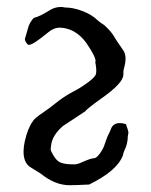

<svg xmlns="http://www.w3.org/2000/svg" viewBox="-20 -528 437 557"><path d="M181.6 9.3Q139.6 9.3 98.1 -24.4L65.9 -44.4Q48.3 -57.6 48.3 -88.4Q48.3 -101.6 51.8 -117.7Q60.5 -156.7 75.7 -176.8Q80.1 -185.1 104.5 -201.2Q123.5 -213.9 151.9 -236.8Q171.9 -251.5 192.4 -262.2Q215.3 -273.9 237.8 -291Q254.4 -303.7 257.8 -311.5Q259.3 -315.9 259.3 -323.2Q259.3 -330.1 257.8 -339.8Q256.3 -345.7 256.3 -348.1Q257.3 -349.1 257.3 -350.6Q257.3 -364.3 229.5 -404.8Q198.2 -446.3 153.8 -447.8Q135.7 -447.8 119.1 -433.6Q75.7 -397.9 64.5 -397.9Q60.5 -397.9 58.1 -401.4Q53.2 -407.7 52.2 -413.6Q52.2 -416 54 -420.9Q55.7 -425.8 63 -452.1Q67.9 -465.3 78.1 -476.1Q95.2 -480 122.1 -497.1Q138.7 -507.8 156.2 -507.8Q162.1 -507.8 168.5 -506.3Q191.9 -506.3 219 -496.1Q246.1 -485.8 263.2 -469.2Q267.6 -464.8 283.7 -454.1Q303.7 -435.1 310.5 -422.9Q318.8 -408.7 328.1 -395.8Q337.4 -382.8 340.3 -377.4Q344.2 -369.1 344.2 -357.9Q344.2 -344.7 338.9 -326.7Q337.9 -324.2 337.9 -311.5Q337.9 -287.1 273.9 -242.2Q232.9 -212.9 226.6 -204.6L162.1 -162.1Q131.8 -135.3 128.4 -107.4L127 -96.2Q127 -91.8 128.4 -89.4Q139.6 -66.4 149.9 -59.6Q162.1 -51.3 189 -51.3H197.8Q205.1 -51.3 221.7 -59.1Q243.2 -68.4 251.5 -68.8Q262.7 -68.8 276.9 -93.8Q281.2 -100.6 288.6 -123.5Q290 -128.9 298.8 -146.5L301.8 -153.8Q308.1 -170.9 327.6 -170.9Q335.4 -170.9 345.2 -168Q352.5 -148.9 352.5 -143.1V-142.1Q350.1 -132.3 350.1 -122.1Q348.1 -106.4 342.3 -94.7Q337.9 -85.9 336.4 -76.7Q319.3 -32.2 238.8 7.3Q200.2 9.3 181.6 9.3Z"/></svg>

Font: Kurland
Style: Regular
Weight: 400
Designer: GGBot
Version: 0.22